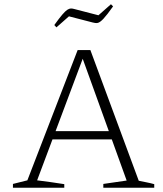

<svg xmlns="http://www.w3.org/2000/svg" viewBox="-20 -885 768 905"><path d="M634 -33Q653 -29 671 -25.5Q689 -22 707 -17V0H467V-18L577 -34L363 -627H377L155 -35Q188 -31 219.5 -26.5Q251 -22 283 -17V0H41V-18L109 -35L346 -649H406ZM212 -228V-267H529V-228ZM246 -756 236 -767Q259 -799 273.5 -816Q288 -833 297.5 -839Q307 -845 314.5 -845Q322 -845 332 -842L444 -813L503 -865L513 -855Q484 -814 467.5 -796.5Q451 -779 440.5 -777Q430 -775 417 -779L305 -808Z"/></svg>

Font: Piazzolla Thin Thin
Style: Regular
Weight: 250
Version: Version 2.005